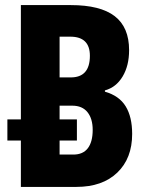

<svg xmlns="http://www.w3.org/2000/svg" viewBox="-20 -734 581 754"><path d="M62 0V-182H9V-265H62V-714H258Q374 -714 430.5 -670.5Q487 -627 487 -537Q487 -476 461.5 -433.5Q436 -391 392 -379V-374Q448 -358 473.5 -316.5Q499 -275 499 -208Q499 -112 440.5 -56Q382 0 280 0ZM258 -430Q333 -430 333 -515Q333 -590 256 -590H214V-430ZM268 -127Q306 -127 325 -152Q344 -177 344 -224Q344 -268 323.5 -293.5Q303 -319 264 -319H214V-265H282V-182H214V-127Z"/></svg>

Font: Noto Sans ExtraCondensed ExtraBold
Style: Regular
Weight: 800
Width: 2
Designer: Monotype Design Team
Foundry: Monotype Imaging Inc.
Version: Version 2.013; ttfautohint (v1.8.4.7-5d5b)